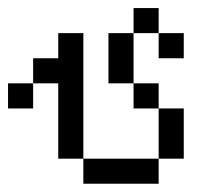

<svg xmlns="http://www.w3.org/2000/svg" viewBox="-20 -395 540 478"><path d="M437.5 -250V-312.5H375V-250ZM187.5 0V62.5H375V0ZM187.5 0V-312.5H125V-250H62.5V-187.5H0V-125H62.5V-187.5H125V0ZM375 0H437.5Q437.5 0 437.5 -125H375Q375 -125 375 0ZM375 -125V-187.5H312.5V-125ZM312.5 -187.5Q312.5 -187.5 312.5 -312.5H250Q250 -312.5 250 -187.5ZM312.5 -312.5H375V-375H312.5Z"/></svg>

Font: CalcUnifontExMono
Style: Regular
Weight: 500
Version: Version 15.0.06